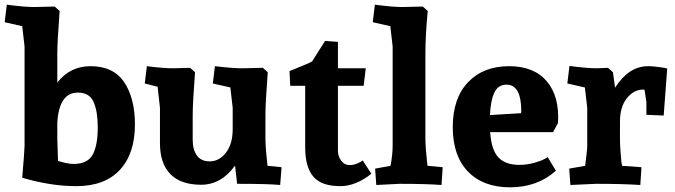

<svg xmlns="http://www.w3.org/2000/svg" viewBox="-29 -786 2887 821"><path d="M-9 -691 0 -766Q75 -756 117 -756L205 -758L226 -739Q216 -607 216 -557V-433Q271 -503 358 -503Q456 -503 502 -434.5Q548 -366 548 -254Q548 -129 483.5 -59.5Q419 10 297 10Q188 10 66 -26Q76 -143 76 -163V-587L66 -674ZM304 -390Q223 -390 216 -260V-193Q216 -176 219 -98Q260 -85 285 -85Q346 -85 367.5 -125Q389 -165 389 -241Q389 -309 371.5 -349.5Q354 -390 304 -390Z M881 -429 890 -503Q965 -494 1007 -494L1095 -496L1116 -477Q1106 -345 1106 -295V-193Q1106 -171 1108.5 -142Q1111 -113 1113 -95L1115 -77L1175 -71L1169 5Q1120 0 985 0L976 -78Q917 4 831 4Q744 4 699.5 -41.5Q655 -87 655 -174V-325L645 -415L590 -429L599 -503Q669 -494 711 -494L784 -496L805 -477Q795 -345 795 -295V-188Q795 -146 813 -121Q831 -96 868 -96Q908 -96 937 -133Q966 -170 966 -234V-325L956 -412Z M1522 -100 1559 -43Q1492 10 1426 10Q1346 10 1311 -30.5Q1276 -71 1276 -156V-419H1212L1209 -482Q1302 -519 1306 -524L1361 -611L1416 -607V-494H1535L1526 -419H1416V-143Q1416 -117 1430 -98.5Q1444 -80 1468 -80Q1480 -80 1493.5 -85Q1507 -90 1515 -95Z M1565 -691 1574 -766Q1649 -756 1691 -756L1779 -758L1800 -739Q1790 -632 1790 -557V-193Q1790 -171 1792.5 -142Q1795 -113 1797 -95L1799 -77L1864 -71L1859 5Q1793 0 1680 0L1580 5L1575 -65L1641 -77Q1650 -126 1650 -163V-587L1640 -674Z M2148 -503Q2254 -503 2309 -438.5Q2364 -374 2357 -260L2336 -221H2067Q2072 -145 2102 -113Q2132 -81 2192 -81Q2224 -81 2254.5 -89.5Q2285 -98 2299 -106L2313 -114L2348 -56Q2269 15 2152 15Q2037 15 1972 -52.5Q1907 -120 1907 -242Q1907 -366 1972.5 -434.5Q2038 -503 2148 -503ZM2137 -424Q2101 -424 2085 -390.5Q2069 -357 2066 -294L2199 -302Q2200 -308 2200 -310Q2200 -424 2137 -424Z M2592 -477 2601 -411Q2660 -503 2742 -503Q2758 -503 2778.5 -500.5Q2799 -498 2812 -496L2824 -493L2809 -292L2735 -295V-350Q2735 -354 2727 -402Q2725 -403 2721 -403Q2681 -403 2651.5 -366Q2622 -329 2622 -265V-193Q2622 -171 2624 -142Q2626 -113 2628 -95L2631 -77L2714 -71L2709 5Q2633 0 2520 0L2410 5L2405 -65L2473 -77Q2482 -143 2482 -163V-325L2472 -412L2397 -429L2406 -504Q2481 -494 2523 -494L2571 -496Z"/></svg>

Font: Andada
Style: Bold
Weight: 700
Designer: Carolina Giovagnoli
Foundry: Carolina Giovagnoli
Version: Version 1.003